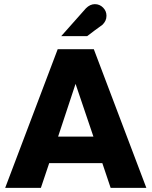

<svg xmlns="http://www.w3.org/2000/svg" viewBox="-20 -905 730 925"><path d="M5 0 258 -668H432L685 0H513L473 -119H217L177 0ZM260 -247H430L344 -501ZM275 -731Q305 -765 334.5 -798Q364 -831 394 -865Q414 -885 437 -885Q460 -885 476.5 -868.5Q493 -852 493 -829Q493 -816 488 -805.5Q483 -795 474 -786Q455 -773 437 -759Q419 -745 400 -731Z"/></svg>

Font: Atkinson Hyperlegible
Style: Bold
Weight: 700
Designer: Elliott Scott, Megan Eiswerth, Linus Boman, Theodore Petrosky
Foundry: Braille Institute
Version: Version 1.006; ttfautohint (v1.8.3)